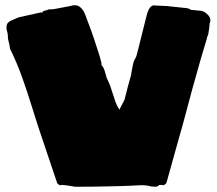

<svg xmlns="http://www.w3.org/2000/svg" viewBox="-20 -695 826 731"><path d="M270 16Q263 16 256.5 14.5Q250 13 242 12Q235 11 228 10Q221 9 215 9Q213 9 213 10H207Q197 4 197 0L126 -211Q115 -244 100 -293Q85 -342 65 -398.5Q45 -455 18 -510Q17 -512 17 -519L14 -532Q12 -541 11 -545Q10 -549 10 -558Q10 -566 6.5 -577.5Q3 -589 6 -600.5Q9 -612 28 -619L51 -629L132 -647Q133 -647 136 -647.5Q139 -648 140 -647Q142 -646 142.5 -649.5Q143 -653 144 -653Q144 -653 145 -652.5Q146 -652 147 -653Q148 -654 149 -654Q152 -655 153.5 -655Q155 -655 158 -656L164 -659L184 -660L247 -672Q269 -679 281.5 -670.5Q294 -662 300.5 -648Q307 -634 310 -624L327 -579Q330 -572 337.5 -548.5Q345 -525 353.5 -499.5Q362 -474 365 -460L366 -456Q366 -450 367 -446Q372 -442 375.5 -433.5Q379 -425 380 -420L386 -399L399 -370L419 -309L425 -294L435 -277Q435 -279 440 -288Q445 -297 450 -307Q455 -317 455 -319L467 -366L477 -402Q479 -407 479.5 -412.5Q480 -418 481 -422L484 -438L487 -453Q489 -463 494.5 -471.5Q500 -480 504 -499Q527 -590 538 -635Q549 -680 572 -674L615 -672L691 -664Q696 -664 702.5 -660Q709 -656 713 -657L744 -654Q758 -653 772 -638Q786 -623 778 -605Q778 -600 777 -591.5Q776 -583 773 -565Q772 -561 770 -557Q768 -553 768 -551Q767 -548 767 -546Q767 -544 766 -543Q756 -511 742 -462Q728 -413 713 -359Q698 -305 686 -258.5Q674 -212 666 -186L614 0Q614 3 604 10H601L597 9Q593 9 589.5 9Q586 9 583 12Q579 16 571 16Q556 16 544 12Q536 11 529.5 10.5Q523 10 518 10Q486 12 439 13.5Q392 15 346 15.5Q300 16 270 16Z"/></svg>

Font: Sigmar
Style: Regular
Weight: 400
Designer: Vernon Adams
Foundry: Vernon Adams
Version: Version 1.000; ttfautohint (v1.8.4.7-5d5b);gftools[0.9.24]